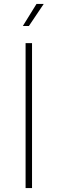

<svg xmlns="http://www.w3.org/2000/svg" viewBox="-20 -963 295 983"><path d="M111 0H144V-742H111ZM97 -830H128L204 -943H167Z"/></svg>

Font: Chess Sans ExtraLight
Style: Regular
Weight: 275
Designer: Wolf Bōese
Foundry: Wolf Bōese
Version: Version 7.223;Glyphs 3.3 (3306)